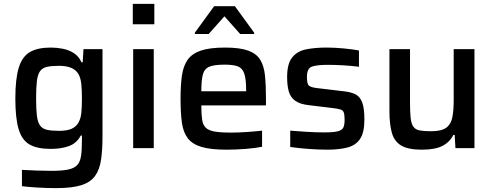

<svg xmlns="http://www.w3.org/2000/svg" viewBox="-20 -763 2543 989"><path d="M269 206Q221 206 171.5 203Q122 200 93 196V112Q125 114 168 115.5Q211 117 245 117Q299 117 330.5 110.5Q362 104 377.5 87.5Q393 71 397.5 40Q402 9 402 -40V-65H396Q375 -25 335 -10.5Q295 4 241 4Q172 4 132.5 -18.5Q93 -41 76 -97.5Q59 -154 59 -255Q59 -357 76.5 -414Q94 -471 133.5 -494.5Q173 -518 242 -518Q272 -518 303 -512Q334 -506 359.5 -490Q385 -474 400 -442H406L410 -510H508V-63Q508 9 500.5 60Q493 111 469.5 143.5Q446 176 398.5 191Q351 206 269 206ZM284 -89Q325 -89 348.5 -99.5Q372 -110 384 -131Q396 -152 399 -182.5Q402 -213 402 -256Q402 -298 399 -328.5Q396 -359 385 -380Q361 -424 284 -424Q245 -424 221.5 -418.5Q198 -413 186 -396Q174 -379 170 -345.5Q166 -312 166 -256Q166 -200 170 -167Q174 -134 186 -117Q198 -100 221.5 -94.5Q245 -89 284 -89Z M664 -638V-743H775V-638ZM666 0V-510H772V0Z M1147 8Q1066 8 1018.5 -6Q971 -20 947.5 -50.5Q924 -81 917 -131Q910 -181 910 -254Q910 -323 917 -373Q924 -423 946.5 -455Q969 -487 1015 -502.5Q1061 -518 1139 -518Q1215 -518 1258 -502.5Q1301 -487 1320.5 -455Q1340 -423 1345 -373.5Q1350 -324 1350 -254V-220H1017Q1017 -175 1021 -147.5Q1025 -120 1039.5 -105.5Q1054 -91 1085 -85.5Q1116 -80 1171 -80Q1205 -80 1250 -83Q1295 -86 1330 -90V-7Q1297 0 1245.5 4Q1194 8 1147 8ZM1017 -293H1248V-296Q1248 -356 1238 -384.5Q1228 -413 1204 -421.5Q1180 -430 1137 -430Q1084 -430 1058.5 -419.5Q1033 -409 1025 -379.5Q1017 -350 1017 -293ZM984 -588V-595L1083 -731H1190L1289 -595V-588H1217L1136 -679L1055 -588Z M1666 8Q1621 8 1567.5 4Q1514 0 1475 -6V-90Q1509 -87 1558.5 -84Q1608 -81 1651 -81Q1699 -81 1721 -87Q1743 -93 1749 -107Q1755 -121 1755 -145Q1755 -171 1751 -183Q1747 -195 1734 -199Q1721 -203 1697 -206L1573 -221Q1525 -226 1500.5 -244Q1476 -262 1467.5 -292Q1459 -322 1459 -366Q1459 -434 1484.5 -466.5Q1510 -499 1555.5 -508.5Q1601 -518 1662 -518Q1704 -518 1751 -513.5Q1798 -509 1829 -503V-419Q1792 -424 1749 -426.5Q1706 -429 1669 -429Q1613 -429 1587 -420Q1561 -411 1561 -367Q1561 -332 1570.5 -322.5Q1580 -313 1615 -309L1749 -293Q1787 -289 1810.5 -277.5Q1834 -266 1845.5 -236Q1857 -206 1857 -147Q1857 -80 1834.5 -47Q1812 -14 1769 -3Q1726 8 1666 8Z M2153 8Q2081 8 2045.5 -14Q2010 -36 1998 -80.5Q1986 -125 1986 -191V-510H2092V-233Q2092 -182 2095.5 -153Q2099 -124 2110 -109.5Q2121 -95 2142.5 -91Q2164 -87 2200 -87Q2254 -87 2278.5 -105Q2303 -123 2310 -158.5Q2317 -194 2317 -247V-510H2424V0H2326L2322 -68H2315Q2297 -31 2259 -11.5Q2221 8 2153 8Z"/></svg>

Font: Saira Medium
Style: Regular
Weight: 500
Designer: Hector Gatti with collaboration of the Omnibus-Type team
Foundry: Omnibus-Type
Version: Version 1.100; ttfautohint (v1.8.3)